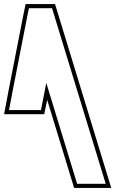

<svg xmlns="http://www.w3.org/2000/svg" viewBox="-212 -849 565 940"><path d="M-3.7 -349 -11.8 -310H-167.8L-148.7 -411L-78.4 -770L-70.3 -809H42.7L64.1 -739L284.2 -19L305.6 51H165.6L144.2 -19L14.6 -443ZM15.9 -345.1 18.9 -360.4 150.8 71H332.6L57.5 -829H-86.6L-98 -773.9L-168.3 -414.8L-191.9 -290H4.5Z"/></svg>

Font: Nordica Plus
Style: NordicaClassicRgOpOblOl
Weight: 500
Version: Version 1.01